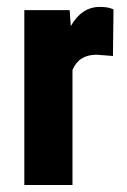

<svg xmlns="http://www.w3.org/2000/svg" viewBox="-20 -531 364 551"><path d="M304.2 -370.1 300.8 -370.6 257.3 -374Q206.1 -374 188 -330.1V-3.4V0H184.6H53.2H49.8V-3.4V-498.5V-502H53.2H176.8H179.7L180.2 -499L183.1 -456.1Q214.4 -511.2 266.6 -511.2Q289.6 -511.2 303.7 -504.9L305.7 -503.9V-502L304.2 -373.5Z"/></svg>

Font: MAUL Condensed Bold
Style: Condensed Bold
Weight: 700
Designer: MAUL
Version: Version 1.0; 2020; ttfautohint (v1.8.3)